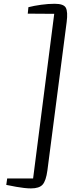

<svg xmlns="http://www.w3.org/2000/svg" viewBox="-20 -864 457 1041"><path d="M276.5 -843.5Q325.5 -843.5 337 -821.8Q348.5 -800 341.5 -745L237 60Q229.5 116 211.2 136.8Q193 157.5 148 157.5Q131 157.5 109.5 155Q88 152.5 67.5 148.8Q47 145 32.5 142Q18 139 14 138.5L19 103.5H159.5L274 -789L130.5 -790L134 -825Q165 -833 203.2 -838.2Q241.5 -843.5 276.5 -843.5Z"/></svg>

Font: Merriweather 24pt SemiCondensed Light
Style: Italic
Weight: 300
Width: 4
Italic angle: -7.8°
Designer: Eben Sorkin
Foundry: Eben Sorkin
Version: Version 2.101